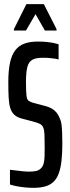

<svg xmlns="http://www.w3.org/2000/svg" viewBox="-20 -896 338 924"><path d="M140 8Q122 8 101.5 6Q81 4 62 0.5Q43 -3 28 -8V-79Q45 -77 61.5 -75Q78 -73 92.5 -71.5Q107 -70 117 -70Q139 -70 153.5 -73Q168 -76 179 -88Q187 -97 190.5 -111Q194 -125 194.5 -144.5Q195 -164 195 -187Q195 -226 194 -248.5Q193 -271 188 -282.5Q183 -294 172.5 -299.5Q162 -305 143 -310L83 -326Q61 -332 48 -344.5Q35 -357 29 -377.5Q23 -398 21.5 -428.5Q20 -459 20 -501Q20 -556 28 -593.5Q36 -631 53 -653.5Q70 -676 97 -686Q124 -696 163 -696Q190 -696 210 -693.5Q230 -691 243 -688Q256 -685 262 -683V-610Q256 -612 245.5 -613.5Q235 -615 221 -616.5Q207 -618 187 -618Q156 -618 140 -610.5Q124 -603 117 -588Q110 -573 107.5 -551.5Q105 -530 105 -502Q105 -456 107.5 -436Q110 -416 117.5 -411Q125 -406 140 -401L201 -385Q215 -381 227.5 -374.5Q240 -368 250.5 -356Q261 -344 269 -323Q274 -313 276 -297Q278 -281 279 -258.5Q280 -236 280 -206Q280 -158 276 -122.5Q272 -87 263 -62Q254 -37 238 -21.5Q222 -6 198 1Q174 8 140 8ZM47 -749V-756L107 -876H191L252 -756V-749H196L151 -828L105 -749Z"/></svg>

Font: Saira UltraCondensed SemiBold
Style: Regular
Weight: 600
Width: 1
Designer: Hector Gatti with collaboration of the Omnibus-Type team
Foundry: Omnibus-Type
Version: Version 1.101